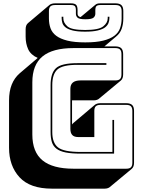

<svg xmlns="http://www.w3.org/2000/svg" viewBox="-20 -1007 848 1146"><path d="M605 119H290Q159 119 96.5 51Q34 -17 34 -125V-407Q34 -462 50 -502Q66 -542 97 -569L205 -661Q163 -680 148 -713.5Q133 -747 133 -788V-832Q133 -845 136.5 -854Q140 -863 147 -869L276 -978Q281 -982 289.5 -984.5Q298 -987 308 -987H404Q425 -987 434 -978.5Q443 -970 443 -946V-925Q443 -918 447 -912.5Q451 -907 461 -905L551 -980L550 -979Q554 -983 561 -985Q568 -987 579 -987H670Q694 -987 705 -976Q716 -965 716 -941V-897Q716 -864 706.5 -836Q697 -808 672 -788L603 -730H669Q693 -730 704 -719Q715 -708 715 -684V-563Q715 -550 711.5 -541Q708 -532 701 -526L571 -418Q567 -414 558.5 -411Q550 -408 540 -408H410V-264Q411 -266 413.5 -268.5Q416 -271 418 -273L547 -382Q552 -386 560.5 -388.5Q569 -391 579 -391H734Q758 -391 769 -380Q780 -369 780 -345V-36Q780 -23 776.5 -14Q773 -5 766 1L636 109Q632 113 623.5 116Q615 119 605 119ZM706 -897V-941Q706 -960 697.5 -968.5Q689 -977 670 -977H579Q562 -977 555.5 -970.5Q549 -964 549 -946V-925Q549 -911 538 -901.5Q527 -892 490 -892Q453 -892 443 -901.5Q433 -911 433 -925V-946Q433 -964 426.5 -970.5Q420 -977 404 -977H308Q289 -977 280.5 -968.5Q272 -960 272 -941V-897Q272 -865 281.5 -838.5Q291 -812 315.5 -793.5Q340 -775 382 -764.5Q424 -754 489 -754Q554 -754 596 -764.5Q638 -775 662.5 -793.5Q687 -812 696.5 -838.5Q706 -865 706 -897ZM623 -907H633V-898Q633 -884 627.5 -869.5Q622 -855 607 -843.5Q592 -832 563 -825Q534 -818 488 -818Q442 -818 414 -825Q386 -832 371.5 -843.5Q357 -855 352.5 -869.5Q348 -884 348 -898V-907H358V-898Q358 -871 382.5 -849.5Q407 -828 488 -828Q569 -828 596 -849.5Q623 -871 623 -898ZM734 0Q753 0 761.5 -8.5Q770 -17 770 -36V-345Q770 -364 761.5 -372.5Q753 -381 734 -381H579Q560 -381 551.5 -372.5Q543 -364 543 -345V-189H446Q423 -189 411.5 -201Q400 -213 400 -238V-477Q400 -502 415 -514.5Q430 -527 461 -527H669Q688 -527 696.5 -535.5Q705 -544 705 -563V-684Q705 -703 696.5 -711.5Q688 -720 669 -720H419Q294 -720 233.5 -670Q173 -620 173 -516V-204Q173 -100 233.5 -50Q294 0 419 0ZM462 -90Q407 -90 372 -97Q337 -104 317 -119.5Q297 -135 289.5 -159.5Q282 -184 282 -219V-499Q282 -570 314 -600Q346 -630 442 -630H615V-620H442Q354 -620 323 -592.5Q292 -565 292 -499V-219Q292 -154 326.5 -127Q361 -100 462 -100H651V-291H661V-90Z"/></svg>

Font: Bungee Shade
Style: Regular
Weight: 400
Designer: David Jonathan Ross
Foundry: David Jonathan Ross
Version: Version 1.000;PS 1.0;hotconv 1.0.72;makeotf.lib2.5.5900